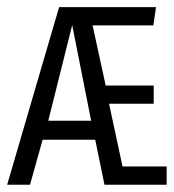

<svg xmlns="http://www.w3.org/2000/svg" viewBox="-28 -509 479 529"><path d="M89.4 -124 54.7 0H-8.3L134.8 -489.3H401.9L394.5 -439H227.1L263.2 -273.4H395.5V-223.1H272.5L309.6 -50.3H431.2V0H259.8L234.4 -124ZM223.1 -176.3 170.9 -439.9 105 -176.3Z"/></svg>

Font: Amiri Typewriter
Style: Regular
Weight: 400
Monospace: yes
Designer: Khaled Hosny
Version: Version 1.1